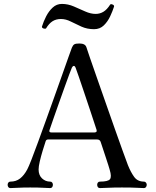

<svg xmlns="http://www.w3.org/2000/svg" viewBox="-20 -960 796 980"><path d="M33 0Q26 0 22.5 -5Q19 -10 19 -17Q19 -23 22.5 -28Q26 -33 33 -33Q62 -33 82.5 -49Q103 -65 119 -95Q126 -108 140.5 -145Q155 -182 174.5 -235.5Q194 -289 216 -350Q238 -411 259.5 -471.5Q281 -532 299.5 -584Q318 -636 330.5 -671.5Q343 -707 347 -717Q352 -729 359 -733.5Q366 -738 385 -738Q415 -738 421 -719Q425 -706 439.5 -664Q454 -622 475 -562Q496 -502 519.5 -435Q543 -368 565.5 -304Q588 -240 606 -190.5Q624 -141 633 -117Q647 -82 664.5 -57.5Q682 -33 715 -33Q721 -33 725 -28Q729 -23 729 -17Q729 -10 725 -5Q721 0 715 0Q705 0 679.5 -1.5Q654 -3 602 -3Q559 -3 530 -1.5Q501 0 490 0Q483 0 479.5 -5Q476 -10 476 -17Q476 -23 479.5 -28Q483 -33 490 -33Q531 -33 541 -45Q551 -57 540 -93Q539 -96 538 -100Q537 -104 533 -116.5Q529 -129 520 -156.5Q511 -184 494 -235Q490 -248 476 -248H225Q216 -248 213 -239Q206 -218 197.5 -190Q189 -162 183 -136Q177 -110 177 -95Q177 -66 194.5 -49.5Q212 -33 236 -33Q243 -33 246.5 -28Q250 -23 250 -17Q250 -10 246.5 -5Q243 0 236 0Q226 0 202 -1.5Q178 -3 134 -3Q96 -3 69.5 -1.5Q43 0 33 0ZM242 -284H463Q468 -284 471.5 -287Q475 -290 473 -297Q458 -343 441 -394Q424 -445 408.5 -491Q393 -537 381.5 -570.5Q370 -604 366 -614Q362 -624 356.5 -623.5Q351 -623 347 -615Q344 -608 333.5 -580.5Q323 -553 309.5 -514.5Q296 -476 281 -434.5Q266 -393 253.5 -356.5Q241 -320 233 -297Q228 -284 242 -284ZM460 -811Q425 -811 396 -824Q367 -837 341.5 -850Q316 -863 291 -863Q266 -863 248 -851.5Q230 -840 215 -815Q211 -812 202.5 -814.5Q194 -817 194 -824Q202 -850 215.5 -876.5Q229 -903 249 -921.5Q269 -940 296 -940Q327 -940 357 -927Q387 -914 415 -901.5Q443 -889 468 -889Q490 -889 508 -900Q526 -911 542 -936Q545 -941 554.5 -937Q564 -933 562 -926Q555 -904 542.5 -877Q530 -850 510 -830.5Q490 -811 460 -811Z"/></svg>

Font: Zen Old Mincho
Style: Regular
Weight: 400
Designer: Yoshimichi Ohira
Foundry: Positype
Version: Version 1.001